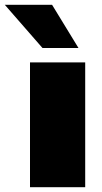

<svg xmlns="http://www.w3.org/2000/svg" viewBox="-69 -780 425 800"><path d="M286 -520V0H56V-520ZM-49 -760H148L258 -580H108Z"/></svg>

Font: Metropolitano Black
Style: Regular
Weight: 900
Designer: Fonts by Alex Slobzheninov & Chris M. Simpson / Changes by Cristiano Sobral
Foundry: Fonts by Alex Slobzheninov & Chris M. Simpson / Changes by Cristiano Sobral
Version: Version 1.00;August 30, 2020;FontCreator 13.0.0.2681 64-bit